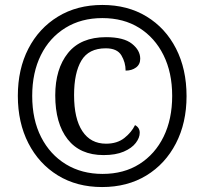

<svg xmlns="http://www.w3.org/2000/svg" viewBox="-20 -745 825 775"><path d="M392 10Q290 10 213.5 -37Q137 -84 94.5 -167Q52 -250 52 -358Q52 -466 94.5 -548.5Q137 -631 214 -678Q291 -725 393 -725Q495 -725 571.5 -678.5Q648 -632 690.5 -549Q733 -466 733 -357Q733 -249 690 -166Q647 -83 570.5 -36.5Q494 10 392 10ZM394 -43Q480 -43 543 -83Q606 -123 640.5 -193.5Q675 -264 675 -358Q675 -452 640 -522.5Q605 -593 542 -632.5Q479 -672 393 -672Q308 -672 244 -632.5Q180 -593 145 -522.5Q110 -452 110 -358Q110 -262 146 -191.5Q182 -121 246 -82Q310 -43 394 -43ZM398 -119Q303 -119 253 -183Q203 -247 203 -360Q203 -467 254.5 -531Q306 -595 408 -595Q479 -595 512.5 -568.5Q546 -542 546 -508Q546 -485 529 -472.5Q512 -460 487 -460Q487 -493 470 -521.5Q453 -550 407 -550Q338 -550 308.5 -500.5Q279 -451 279 -361Q279 -266 312.5 -215.5Q346 -165 408 -165Q453 -165 482 -188Q511 -211 525 -240Q544 -230 544 -209Q544 -189 528 -168Q512 -147 479.5 -133Q447 -119 398 -119Z"/></svg>

Font: Noto Serif Tamil SemiCondensed SemiBold
Style: Regular
Weight: 600
Width: 4
Designer: Indian Type Foundry, Tom Grace, and the Monotype Design Team
Foundry: Monotype Imaging Inc.
Version: Version 2.004; ttfautohint (v1.8.4.7-5d5b)